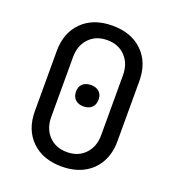

<svg xmlns="http://www.w3.org/2000/svg" viewBox="-136 -846 872 961"><g transform="rotate(20 300.0 -365.0)"><path d="M300 10Q199 10 139.5 -48.5Q80 -107 80 -205V-525Q80 -623 139.5 -681.5Q199 -740 300 -740Q401 -740 460.5 -681.5Q520 -623 520 -525V-205Q520 -140 493 -91.5Q466 -43 416.5 -16.5Q367 10 300 10ZM300 -67Q360 -67 396.5 -105.5Q433 -144 433 -205V-525Q433 -586 396.5 -624.5Q360 -663 300 -663Q240 -663 203.5 -624.5Q167 -586 167 -525V-205Q167 -144 203.5 -105.5Q240 -67 300 -67ZM300 -310Q273 -310 256.5 -325Q240 -340 240 -368Q240 -395 256.5 -409.5Q273 -424 300 -424Q327 -424 343.5 -409.5Q360 -395 360 -368Q360 -340 343.5 -325Q327 -310 300 -310Z"/></g></svg>

Font: JetBrainsMono Nerd Font Mono
Style: Regular
Weight: 400
Monospace: yes
Designer: Philipp Nurullin, Konstantin Bulenkov
Foundry: JetBrains
Version: Version 2.304; ttfautohint (v1.8.4.7-5d5b);Nerd Fonts 2.3.0